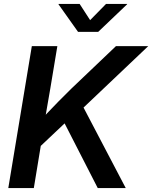

<svg xmlns="http://www.w3.org/2000/svg" viewBox="-20 -964 780 984"><path d="M144.5 -174.3 163.1 -319.3Q192.9 -353 221.9 -384Q251 -415 281.5 -445.8Q312 -476.6 345.2 -509.3L574.2 -727.5H739.7L374 -380.4L364.3 -381.8ZM22.5 0 143.1 -727.5H273.9L237.8 -510.3L207.5 -335.4L198.2 -272.5L153.3 0ZM481 0 305.2 -343.3 392.6 -442.4 624.5 0ZM388.2 -943.8 441.9 -860.8 523.4 -943.8H631.8L631.3 -941.9L483.4 -800.8H379.9L279.8 -941.9L280.3 -943.8Z"/></svg>

Font: Inter 24pt SemiBold
Style: Italic
Weight: 600
Italic angle: -9.3988°
Designer: Rasmus Andersson
Foundry: rsms
Version: Version 4.001;git-66647c0bb